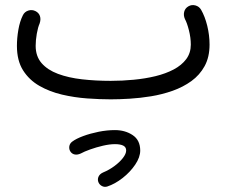

<svg xmlns="http://www.w3.org/2000/svg" viewBox="-20 -363 910 758"><path d="M46.8 -182.1Q46.8 -123.8 71 -85.4Q95.3 -47 135.8 -23.9Q176.3 -0.8 225.2 10.6Q274.1 22 324.2 25.6Q374.4 29.2 417.3 29.2Q450.1 29.2 491.5 26.7Q532.8 24.2 576.6 17.1Q620.4 9.9 661.6 -4.6Q702.7 -19.2 735.6 -42.9Q768.5 -66.7 787.9 -102.1Q807.3 -137.6 807.3 -187Q807.3 -224.2 798.2 -261.2Q789.1 -298.1 773.9 -324.5Q766.2 -337.6 751.5 -341.6Q736.7 -345.6 723.7 -338Q710.7 -330.4 707.2 -316.5Q703.6 -302.7 710.1 -287.8Q718.3 -273 725.8 -243.6Q733.3 -214.2 733.3 -187Q733.3 -153.9 715.2 -129.6Q697 -105.3 665.6 -88.7Q634.2 -72.2 593.7 -62.3Q553.3 -52.5 507.9 -48.2Q462.5 -43.8 417.3 -43.8Q357.1 -43.8 303.7 -49.9Q250.2 -56 209 -71.4Q167.7 -86.8 144.2 -113.8Q120.8 -140.8 120.8 -182.1Q120.8 -203.7 125.2 -229.5Q129.7 -255.2 136.2 -269.6Q142.1 -286.4 137.7 -299.5Q133.4 -312.6 119.9 -319.2Q106.2 -326 91.5 -321.2Q76.8 -316.3 70.3 -302.7Q58.2 -278.6 52.5 -245.5Q46.8 -212.4 46.8 -182.1ZM259 236.8Q265.5 245.2 275.9 247Q286.3 248.7 298.8 243Q312.2 235.5 336.2 226.9Q360.3 218.3 386.6 212.2Q413 206.1 433.8 206.1Q441.6 206.1 447.8 202.3Q454.1 198.5 457.9 192.2Q461.7 186 461.7 178.4Q461.7 166.8 453.6 158.7Q445.4 150.6 433.8 150.6Q402.6 150.6 369.4 157.2Q336.3 163.9 308.4 174.2Q280.5 184.5 265 196.2Q255 203.7 253.5 215.5Q252.1 227.4 259 236.8ZM367.6 353.6Q371 364.9 381.4 370.9Q391.9 376.9 403.3 373.4Q434 363.3 464 339.8Q494 316.3 513.8 287Q533.6 257.7 533.6 230.9Q533.6 223.1 529.8 216.9Q526 210.6 519.8 206.8Q513.7 203.1 505.9 203.1Q494.6 203.1 486.4 211.2Q478.1 219.3 478.1 230.9Q478.1 244.2 465.2 260.8Q452.3 277.3 431.7 292.6Q411.1 307.9 387.1 317.8Q374.4 323.5 369.6 333.2Q364.7 342.9 367.6 353.6ZM406.2 178.4Q406.2 189.7 414.4 197.9Q422.5 206.1 433.8 206.1Q455 206.1 466.6 211.9Q478.1 217.8 478.1 230.9Q478.1 238.5 481.9 244.8Q485.7 251.2 491.9 254.9Q498.2 258.7 505.9 258.7Q517.5 258.7 525.5 250.5Q533.6 242.2 533.6 230.9Q533.3 189.9 503.6 170.3Q474 150.6 433.8 150.6Q422.5 150.6 414.4 158.7Q406.2 166.8 406.2 178.4Z"/></svg>

Font: Mikhak VF
Style: Regular
Weight: 100
Designer: Amin Abedi
Version: Version 3.001